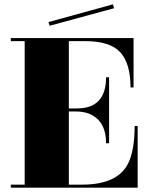

<svg xmlns="http://www.w3.org/2000/svg" viewBox="-20 -876 726 887"><path d="M30 -9V-23H94V-686H30V-700H597V-472H583Q583 -582 536 -634Q489 -686 373 -686H298V-375H335Q470 -375 470 -519H484V-214H470Q470 -286 433 -323.5Q396 -361 331 -361H298V-23H359Q532 -23 577 -132Q602 -192 602 -294H616V-9ZM502 -856 507 -838 209 -757 204 -774Z"/></svg>

Font: Elsie Swash Caps Black
Style: Regular
Weight: 900
Designer: Alejandro Inler
Foundry: Alejandro Inler
Version: 1.003